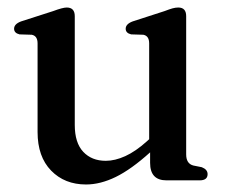

<svg xmlns="http://www.w3.org/2000/svg" viewBox="-20 -480 598 511"><path d="M80 -128.5V-364.5Q80 -384.5 64.5 -387.5L32 -388.5Q17.5 -392 17.5 -403.5Q17.5 -416 36 -423L121.5 -450.5Q147 -460 157.5 -460Q179 -460 179 -437V-147.5Q179 -100 201.5 -76Q224 -52 261.5 -52Q286 -52 313.5 -64.5Q341 -77 371 -104L377 -109.5V-364.5Q377 -384.5 361.5 -387.5L329 -388.5Q314.5 -392 314.5 -403.5Q314.5 -416 333 -423L418 -450.5Q431 -455.5 439.2 -457.8Q447.5 -460 454.5 -460Q475.5 -460 475.5 -437V-69Q475.5 -44.5 494.5 -39.5L517 -35Q532.5 -29 532.5 -16.5Q532.5 0 511.5 0H423Q379.5 0 379.5 -46.5V-74.5Q329 -29 288 -9Q247 11 209 11Q152 11 116 -26Q80 -63 80 -128.5Z"/></svg>

Font: Fraunces 72pt S050
Style: Regular
Weight: 400
Version: Version 1.000; ttfautohint (v1.8.3)